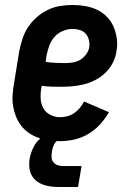

<svg xmlns="http://www.w3.org/2000/svg" viewBox="-20 -558 540 770"><path d="M221 8Q199 8 176.5 5Q154 2 133.5 -5.5Q113 -13 95.5 -25Q78 -37 65 -54Q52 -71 44 -91Q36 -111 32.5 -132.5Q29 -154 30.5 -177Q32 -200 36 -222L57 -352Q62 -377 70 -402Q78 -427 92.5 -449Q107 -471 127.5 -489Q148 -507 172 -518.5Q196 -530 221.5 -534Q247 -538 272 -538Q298 -538 323 -533.5Q348 -529 370 -518.5Q392 -508 409 -490.5Q426 -473 435.5 -450.5Q445 -428 448.5 -403Q452 -378 447 -352Q444 -329 432.5 -306.5Q421 -284 403 -266.5Q385 -249 363 -237.5Q341 -226 317.5 -220Q294 -214 270.5 -212Q247 -210 224 -210Q204 -210 185 -210.5Q166 -211 147 -214L146 -207Q142 -185 143 -163.5Q144 -142 153.5 -124.5Q163 -107 181.5 -97.5Q200 -88 221 -88Q236 -88 250.5 -92Q265 -96 277.5 -104.5Q290 -113 300 -125Q310 -137 317 -151L417 -108Q402 -82 381 -59Q360 -36 333.5 -20.5Q307 -5 278.5 1.5Q250 8 221 8ZM241 -305Q256 -305 272 -307.5Q288 -310 301.5 -318Q315 -326 325 -339.5Q335 -353 338 -368Q340 -383 336.5 -397.5Q333 -412 324 -422.5Q315 -433 300.5 -437.5Q286 -442 271 -442Q252 -442 232.5 -434Q213 -426 199 -410.5Q185 -395 178 -375.5Q171 -356 167 -337L163 -310Q182 -307 201.5 -306Q221 -305 241 -305ZM218 192Q201 192 184.5 190Q168 188 153 182.5Q138 177 125.5 167Q113 157 106 143Q99 129 97.5 112Q96 95 99 78Q103 56 113.5 34Q124 12 142.5 -3.5Q161 -19 184.5 -26Q208 -33 230 -33L225 0Q217 0 209.5 6Q202 12 198 19.5Q194 27 191.5 35.5Q189 44 188 52Q186 63 187 74Q188 85 194.5 93Q201 101 211 104.5Q221 108 232 108H307L293 192Z"/></svg>

Font: Iosevka Slab
Style: Bold Italic
Weight: 700
Italic angle: -9°
Monospace: yes
Designer: Belleve Invis
Foundry: Belleve Invis
Version: Version 11.1.0; ttfautohint (v1.8.3)